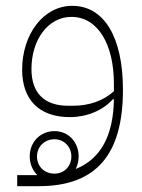

<svg xmlns="http://www.w3.org/2000/svg" viewBox="-20 -399 487 659"><path d="M39 240H113C310 240 402 132 402 -91C402 -272 337 -379 228 -379C128 -379 56 -280 56 -160C56 -57 114 3 220 3C278 3 333 -20 367 -58H371C369 65 327 146 240 181C246 169 250 153 250 138C250 88 214 51 167 51C119 51 82 88 82 138C82 163 92 186 108 202H39ZM230 -36H214C132 -36 88 -80 88 -162C88 -264 146 -341 225 -341C316 -341 371 -247 371 -111V-86C335 -53 286 -36 230 -36ZM167 197C132 197 107 172 107 138C107 105 132 79 167 79C200 79 225 105 225 138C225 172 200 197 167 197Z"/></svg>

Font: IBM Plex Arabic ExtraLight
Style: Regular
Weight: 200
Designer: Mike Abbink, Paul van der Laan, Pieter van Rosmalen, Wael Morcos, Khajak Apelian
Foundry: Bold Monday
Version: Version 1.0